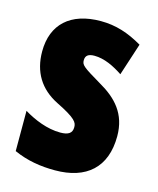

<svg xmlns="http://www.w3.org/2000/svg" viewBox="-92 -629 580 705"><g transform="rotate(15 198.0 -276.5)"><path d="M372 -170C372 -255 326 -304 259 -342C188 -384 181 -390 181 -408C181 -426 192 -434 215 -434C253 -434 291 -415 324 -393L364 -516C311 -547 262 -563 205 -563C90 -563 25 -503 25 -400C25 -322 60 -265 128 -231C205 -193 211 -179 211 -161C211 -138 196 -129 166 -129C116 -129 66 -150 26 -174V-21C77 2 129 10 183 10C302 10 372 -51 372 -170Z"/></g></svg>

Font: Noto Sans Oriya ExtCond Blk
Style: Regular
Weight: 900
Width: 2
Designer: Amélie Bonet and Sol Matas
Foundry: Google LLC
Version: Version 2.006